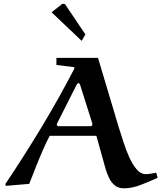

<svg xmlns="http://www.w3.org/2000/svg" viewBox="-20 -998 876 1032"><path d="M137.2 -9.8 11.2 1 8.8 -8.8Q109.9 -159.7 202.9 -313.7Q295.9 -467.8 378.9 -627.9Q379.9 -628.9 379.9 -632.8Q379.9 -636.7 377 -637.2L283.2 -648.9V-687H506.8L618.2 -314Q629.4 -278.8 643.3 -235.4Q657.2 -191.9 675 -152.3Q692.9 -112.8 714.8 -87.4Q736.8 -62 762.2 -62Q775.4 -62 790.8 -64.5Q806.2 -66.9 819.8 -69.8L827.1 -42Q784.2 -22.9 737.1 -4.4Q689.9 14.2 646 14.2Q616.2 14.2 597.2 -1.5Q578.1 -17.1 567.1 -40Q556.2 -63 548.8 -85.9L498 -268.1H247.1Q230 -235.8 210.9 -192.4Q191.9 -148.9 173.1 -101.3Q154.3 -53.7 137.2 -9.8ZM466.8 -319.8Q468.8 -319.8 472.4 -321.5Q476.1 -323.2 476.1 -325.2Q476.1 -327.1 476.1 -332Q476.1 -336.9 475.1 -337.9L410.2 -543Q409.2 -547.9 406 -549.3Q402.8 -550.8 400.9 -550.8Q397 -550.8 392.1 -543L287.1 -335Q285.2 -332 285.2 -326.2Q285.2 -324.2 289.1 -322Q293 -319.8 295.9 -319.8ZM418.9 -778.3 257.3 -932.1 315.9 -978 329.1 -976.1 439 -813Z"/></svg>

Font: Aref Ruqaa
Style: Bold
Weight: 700
Designer: Abdullah Aref
Version: Version 1.002